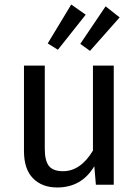

<svg xmlns="http://www.w3.org/2000/svg" viewBox="-20 -817 615 849"><path d="M233 12Q166 12 126 -28.5Q86 -69 86 -149V-527H178V-159Q178 -107 196 -83.5Q214 -60 259 -60Q336 -60 391 -151V-527H483V0H404L397 -82Q341 12 233 12ZM236 -597 191 -625 295 -797 359 -752ZM378 -592 335 -623 447 -789 509 -740Z"/></svg>

Font: Trujillo
Style: Regular
Weight: 400
Designer: Fira Sans original fonts by bBox Type GmbH, Carrois Corporate GbR, & Edenspiekermann AG / Changes by Cristiano Sobral
Foundry: Fira Sans original fonts by bBox Type GmbH, Carrois Corporate GbR, & Edenspiekermann AG / Changes by Cristiano Sobral
Version: Version 4.301;October 17, 2021;FontCreator 14.0.0.2814 64-bi